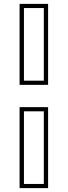

<svg xmlns="http://www.w3.org/2000/svg" viewBox="-20 -770 349 990"><path d="M81 -332.5V-750H228V-332.5ZM103.5 -354H206V-728.5H103.5ZM81 200V-217.5H228V200ZM103.5 178.5H206V-196H103.5Z"/></svg>

Font: Tourney Condensed ExtraLight
Style: Regular
Weight: 200
Width: 3
Designer: Tyler Finck
Foundry: Etcetera Type Co
Version: Version 1.010; ttfautohint (v1.8.3)